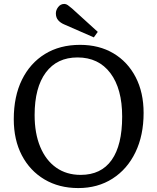

<svg xmlns="http://www.w3.org/2000/svg" viewBox="-20 -942 800 976"><path d="M378 14Q280 14 206 -30Q132 -74 91 -152.5Q50 -231 50 -336Q50 -452 91.5 -536.5Q133 -621 208.5 -667.5Q284 -714 387 -714Q484 -714 556.5 -671Q629 -628 669.5 -550Q710 -472 710 -368Q710 -254 668.5 -168Q627 -82 552 -34Q477 14 378 14ZM390 -53Q494 -53 547.5 -128.5Q601 -204 601 -349Q601 -491 541 -570.5Q481 -650 374 -650Q270 -650 213 -573.5Q156 -497 156 -357Q156 -264 184.5 -195.5Q213 -127 265.5 -90Q318 -53 390 -53ZM457 -752 306 -818Q287 -826 275.5 -839.5Q264 -853 264 -874Q264 -891 276 -906.5Q288 -922 307 -922Q316 -922 324.5 -916Q333 -910 346 -899L477 -780Z"/></svg>

Font: Literata 12pt
Style: Regular
Weight: 400
Designer: Latin by Veronika Burian and Jose Scaglione. Greek by Irene Vlachou. Cyrillic by Vera Evstafieva.
Foundry: TypeTogether
Version: Version 3.002